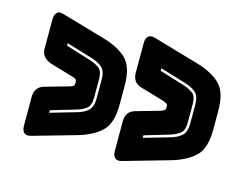

<svg xmlns="http://www.w3.org/2000/svg" viewBox="-74 -716 960 733"><g transform="rotate(15 406.0 -349.5)"><path d="M456 -106Q438 -101 429 -109.5Q420 -118 420 -137V-254Q420 -273 429 -285.5Q438 -298 456 -303L551 -330Q561 -334 564.5 -337Q568 -340 568 -349Q568 -358 564.5 -361Q561 -364 551 -368L456 -396Q438 -401 429 -413.5Q420 -426 420 -445V-562Q420 -581 429 -589.5Q438 -598 456 -593L635 -541Q697 -523 729.5 -491.5Q762 -460 762 -386V-312Q762 -238 729.5 -206.5Q697 -175 635 -157ZM265 -157 96 -109Q78 -104 69 -112.5Q60 -121 60 -140V-254Q60 -273 69 -285.5Q78 -298 96 -303L191 -330Q201 -333 204.5 -336.5Q208 -340 208 -349Q208 -358 204.5 -361.5Q201 -365 191 -368L96 -396Q79 -403 69.5 -414.5Q60 -426 60 -445V-559Q60 -578 69 -587Q78 -596 96 -590L265 -541Q328 -523 360 -491.5Q392 -460 392 -386V-312Q392 -238 359.5 -206.5Q327 -175 265 -157ZM510 -212 610 -241Q637 -248 654 -262.5Q671 -277 671 -312V-386Q671 -421 654 -435Q637 -449 609 -457L510 -487V-477L607 -447Q630 -440 645.5 -428.5Q661 -417 661 -386V-312Q661 -281 645.5 -269.5Q630 -258 608 -251L510 -222ZM140 -477 237 -447Q260 -440 275.5 -428.5Q291 -417 291 -386V-312Q291 -281 275.5 -269Q260 -257 238 -251L140 -222V-212L240 -241Q267 -248 284 -262.5Q301 -277 301 -312V-386Q301 -421 284 -435Q267 -449 239 -457L140 -487Z"/></g></svg>

Font: Bungee Inline
Style: Regular
Weight: 400
Version: Version 1.000;PS 1.0;hotconv 1.0.72;makeotf.lib2.5.5900